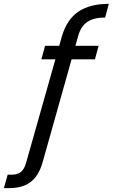

<svg xmlns="http://www.w3.org/2000/svg" viewBox="-141 -786 585 997"><path d="M-121 191 -101 121H-79Q-50 121 -32 106.5Q-14 92 -4 54L180 -596Q206 -685 266 -725.5Q326 -766 424 -766L405 -695Q346 -695 312 -672Q278 -649 264 -596L81 54Q68 102 44.5 132.5Q21 163 -13.5 177Q-48 191 -95 191ZM74 -478 93 -548H371L352 -478Z"/></svg>

Font: DM Sans 20pt
Style: Italic
Weight: 400
Italic angle: -10°
Version: Version 4.004;gftools[0.9.30]